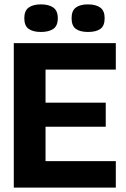

<svg xmlns="http://www.w3.org/2000/svg" viewBox="-20 -857 577 877"><path d="M43 0V-660H509V-539H188V-388H463V-278H188V-121H509V0ZM382 -711Q346 -711 326.5 -725Q307 -739 307 -774Q307 -808 326.5 -822.5Q346 -837 381 -837Q418 -837 438 -822.5Q458 -808 458 -774Q458 -739 438.5 -725Q419 -711 382 -711ZM167 -711Q131 -711 111 -725Q91 -739 91 -774Q91 -808 111 -822.5Q131 -837 167 -837Q203 -837 223.5 -822.5Q244 -808 244 -774Q244 -739 223.5 -725Q203 -711 167 -711Z"/></svg>

Font: Bricolage Grotesque 48pt Bricolage Grotesque 48pt Regular
Style: Bold
Weight: 700
Designer: Mathieu Triay
Foundry: Atelier Triay
Version: Version 1.000; ttfautohint (v1.8.4.7-5d5b);gftools[0.9.32]